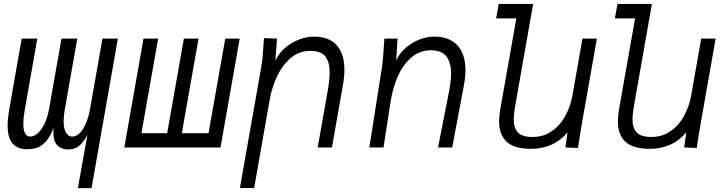

<svg xmlns="http://www.w3.org/2000/svg" viewBox="-20 -745 3640 970"><path d="M442.5 205.5H373.5L421.5 -63.5Q401 -24 378.2 -7Q355.5 10 323.5 10Q291.5 10 270.5 -9.8Q249.5 -29.5 249.5 -78Q249.5 -84 250.5 -99Q233.5 -54.5 212.2 -30.8Q191 -7 167.5 1Q144 9 114.5 9Q71.5 9 45 -18.5Q18.5 -46 18.5 -112.5Q18.5 -144.5 26 -188.5L89.5 -550H168.5L105.5 -192.5Q98 -149 98 -119.5Q98 -55 133 -55Q151.5 -55 170.5 -71.5Q189.5 -88 205 -120.2Q220.5 -152.5 228.5 -197.5L290.5 -550H370.5L307.5 -192.5Q301.5 -159 301.5 -133.5Q301.5 -95 313.5 -75Q325.5 -55 345 -55Q364 -55 381.5 -71.2Q399 -87.5 413.2 -119.8Q427.5 -152 435.5 -197.5L497.5 -550H575.5Z M1094 0H608L705 -550H779L694.5 -72H824.5L909 -550H983L898.5 -72H1033.5L1118 -550H1191Z M1311.5 -522.5 1313.5 -552.5 1379.5 -550 1371 -438.5Q1386.5 -473 1417.8 -500.8Q1449 -528.5 1488 -544.2Q1527 -560 1565.5 -560Q1643 -560 1681.5 -516Q1720 -472 1720 -392Q1720 -357 1712.5 -315.5L1657 0H1585L1634.5 -279.5Q1645.5 -339.5 1645.5 -379Q1645.5 -431.5 1623.5 -459.8Q1601.5 -488 1547.5 -488Q1491 -488 1448.2 -451.5Q1405.5 -415 1379.2 -358.2Q1353 -301.5 1342 -238.5L1264 205H1192L1299.5 -404.5Q1304.5 -433.5 1306.8 -458.2Q1309 -483 1311.5 -522.5Z M1918.5 -501.5 1922 -550H1988.5L1981.5 -438.5Q1996 -473 2026.8 -500.8Q2057.5 -528.5 2096.2 -544.2Q2135 -560 2173.5 -560Q2251.5 -560 2291.5 -515.2Q2331.5 -470.5 2331.5 -390Q2331.5 -355.5 2324 -315.5L2264.5 0H2193L2248 -279.5Q2259 -335.5 2259 -373.5Q2259 -429 2235.2 -460Q2211.5 -491 2156.5 -491Q2100 -491 2057.5 -453.8Q2015 -416.5 1989.8 -359Q1964.5 -301.5 1954.5 -238.5L1917.5 0H1846L1909.5 -404.5Q1913 -428.5 1915 -453Q1917 -477.5 1918.5 -501.5Z M2501.5 -132Q2501.5 -157.5 2507 -190.5L2588.5 -652H2486.5L2499.5 -725H2673.5L2585.5 -225.5Q2575.5 -171 2575.5 -141.5Q2575.5 -99 2596.5 -76Q2617.5 -53 2670.5 -53Q2727 -53 2769.5 -83.5Q2812 -114 2837.2 -161.8Q2862.5 -209.5 2872 -262.5L2922.5 -550H2995.5L2919 -116.5Q2909 -59 2900 2.5L2836.5 0L2847 -76Q2810.5 -33 2763.8 -13Q2717 7 2663.5 7Q2579 7 2540.2 -28.5Q2501.5 -64 2501.5 -132Z M3101.5 -132Q3101.5 -157.5 3107 -190.5L3188.5 -652H3086.5L3099.5 -725H3273.5L3185.5 -225.5Q3175.5 -171 3175.5 -141.5Q3175.5 -99 3196.5 -76Q3217.5 -53 3270.5 -53Q3327 -53 3369.5 -83.5Q3412 -114 3437.2 -161.8Q3462.5 -209.5 3472 -262.5L3522.5 -550H3595.5L3519 -116.5Q3509 -59 3500 2.5L3436.5 0L3447 -76Q3410.5 -33 3363.8 -13Q3317 7 3263.5 7Q3179 7 3140.2 -28.5Q3101.5 -64 3101.5 -132Z"/></svg>

Font: JuliaMono Light
Style: Italic
Weight: 300
Italic angle: -9°
Monospace: yes
Designer: cormullion
Foundry: corm
Version: Version 0.054; ttfautohint (v1.8.4)